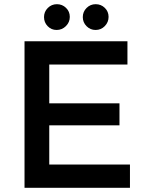

<svg xmlns="http://www.w3.org/2000/svg" viewBox="-20 -896 694 916"><path d="M250 -753Q225 -753 207.5 -771Q190 -789 190 -814.5Q190 -840 208 -858Q226 -876 251.5 -876Q277 -876 295 -858.5Q313 -841 313 -815.5Q313 -790 294.5 -771.5Q276 -753 250 -753ZM436 -753Q411 -753 393 -771Q375 -789 375 -814.5Q375 -840 393 -858Q411 -876 436.5 -876Q462 -876 480 -858.5Q498 -841 498 -815.5Q498 -790 480 -771.5Q462 -753 436 -753ZM588 -699V-588H215V-403H550V-298H215V-111H600V0H97V-699Z"/></svg>

Font: Montserrat_am3
Style: Regular
Weight: 400
Designer: Julieta Ulanovsky
Foundry: Julieta Ulanovsky, Armenina letters added by Vahan Hovhannisyan
Version: Version 2.001